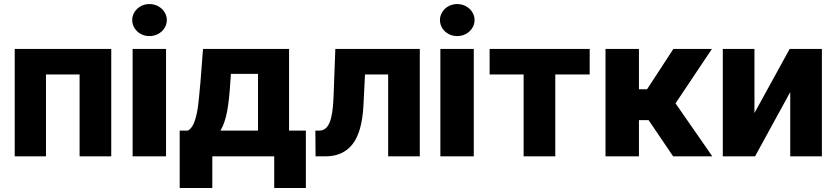

<svg xmlns="http://www.w3.org/2000/svg" viewBox="-20 -772 4131 948"><path d="M52.7 -530.3H529.3V0H373V-404.3H207V0H52.7Z M634.8 -530.3H799.8V0H634.8ZM632.8 -672.9Q632.8 -694.3 644.3 -712.6Q655.8 -731 675.3 -741.5Q694.8 -752 717.8 -752Q740.7 -752 760.5 -741.5Q780.3 -731 792 -712.6Q803.7 -694.3 803.7 -672.9Q803.7 -651.4 792 -633.1Q780.3 -614.7 760.5 -604.2Q740.7 -593.8 717.8 -593.8Q694.8 -593.8 675.3 -604.2Q655.8 -614.7 644.3 -633.1Q632.8 -651.4 632.8 -672.9Z M867.2 -127H907.2Q928.2 -137.7 940.2 -171.4Q952.1 -205.1 957.5 -246.1Q962.9 -287.1 967.8 -347.7L969.7 -366.2L982.4 -530.3H1407.2V-127H1490.2V156.2H1334V0H1028.3V156.2H867.2ZM1253.9 -127V-407.2H1120.1L1117.2 -366.2Q1111.8 -275.9 1100.8 -219.2Q1089.8 -162.6 1068.4 -127Z M1537.1 -127H1554.7Q1578.6 -127 1593.5 -143.6Q1608.4 -160.2 1616.5 -197Q1624.5 -233.9 1627 -295.9L1635.7 -530.3H2052.7V0H1896.5V-404.3H1782.2L1774.4 -249Q1767.1 -118.7 1720 -59.3Q1672.9 0 1586.9 0H1538.1Z M2154.3 -530.3H2319.3V0H2154.3ZM2152.3 -672.9Q2152.3 -694.3 2163.8 -712.6Q2175.3 -731 2194.8 -741.5Q2214.4 -752 2237.3 -752Q2260.3 -752 2280 -741.5Q2299.8 -731 2311.5 -712.6Q2323.2 -694.3 2323.2 -672.9Q2323.2 -651.4 2311.5 -633.1Q2299.8 -614.7 2280 -604.2Q2260.3 -593.8 2237.3 -593.8Q2214.4 -593.8 2194.8 -604.2Q2175.3 -614.7 2163.8 -633.1Q2152.3 -651.4 2152.3 -672.9Z M2397.5 -530.3H2891.6V-404.3H2721.7V0H2565.4V-404.3H2397.5Z M2969.7 -530.3H3134.8V-331.1H3174.8L3304.7 -530.3H3495.1L3315.4 -261.7L3497.1 0H3303.7L3182.6 -178.7H3134.8V0H2969.7Z M3878.9 -530.3H4038.1V0H3881.8V-317.4L3708 0H3548.8V-530.3H3705.1V-213.9Z"/></svg>

Font: Pretendard JP ExtraBold
Style: Regular
Weight: 800
Designer: Base glyphs from Inter by Rasmus Andersson; Hangeul glyphs from Noto Sans CJK(Source Han Sans) by Jang Soo-young and Kan
Foundry: Kil Hyung-jin
Version: Version 1.309